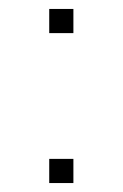

<svg xmlns="http://www.w3.org/2000/svg" viewBox="-20 -431 274 429"><path d="M90 -411H144V-357H90ZM90 -76H144V-22H90Z"/></svg>

Font: Athiti ExtraLight
Style: Regular
Weight: 275
Designer: CadsonDemak Team
Foundry: CadsonDemak
Version: Version 1.033